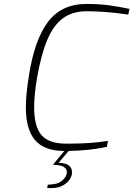

<svg xmlns="http://www.w3.org/2000/svg" viewBox="-20 -759 676 973"><path d="M168 -366Q153 -278 153 -216Q153 -117 190.5 -74Q228 -31 316 -31Q389 -31 436 -34.5Q483 -38 527 -45L522 -15Q436 4 328 6L277 66Q313 67 329 79.5Q345 92 345 115Q345 132 333 150.5Q321 169 297.5 181.5Q274 194 243 194H219L222 177L247 175Q280 172 299.5 152Q319 132 319 115Q319 97 303.5 87Q288 77 248 76L306 6Q204 6 157.5 -49Q111 -104 111 -215Q111 -282 127 -378Q155 -558 223.5 -648.5Q292 -739 418 -739Q483 -739 533.5 -732Q584 -725 636 -714L630 -685Q516 -702 420 -702Q347 -702 299 -666.5Q251 -631 220 -558Q189 -485 168 -366Z"/></svg>

Font: Exo ExtraLight
Style: Italic
Weight: 275
Italic angle: -9°
Designer: Natanael Gama
Foundry: Natanael Gama
Version: Version 1.500; ttfautohint (v1.6)